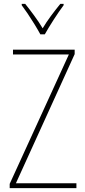

<svg xmlns="http://www.w3.org/2000/svg" viewBox="-20 -970 440 990"><path d="M374 0H30V-22L335 -689H47V-714H365V-691L62 -25H374ZM188 -793Q175 -817 157.5 -845.5Q140 -874 122.5 -900Q105 -926 92 -943V-950H110Q131 -924 156 -890Q181 -856 200 -824Q219 -856 242 -887Q265 -918 291 -950H308V-943Q285 -912 257.5 -869.5Q230 -827 211 -793Z"/></svg>

Font: Noto Sans Gurmukhi UI Condensed Thin
Style: Regular
Weight: 100
Width: 3
Designer: Jelle Bosma - Monotype Design Team
Foundry: Monotype Imaging Inc.
Version: Version 2.004; ttfautohint (v1.8.4.7-5d5b)